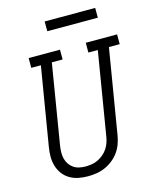

<svg xmlns="http://www.w3.org/2000/svg" viewBox="-133 -1003 888 1101"><g transform="rotate(-15 311.0 -453.0)"><path d="M251 8Q222 8 194.5 2.5Q167 -3 143.5 -17Q120 -31 104 -52.5Q88 -74 80 -100.5Q72 -127 72 -155.5Q72 -184 77 -213L154 -677H97V-735H283V-677H219L141 -203Q138 -184 137.5 -164.5Q137 -145 141.5 -127Q146 -109 156 -94Q166 -79 181 -68.5Q196 -58 214.5 -54Q233 -50 252 -50Q271 -50 289.5 -53Q308 -56 325.5 -64.5Q343 -73 358.5 -86Q374 -99 385 -115.5Q396 -132 402 -150Q408 -168 411 -187L492 -677H436V-735H622V-677H558L475 -177Q471 -151 462 -126Q453 -101 437.5 -79Q422 -57 400 -39.5Q378 -22 353 -11Q328 0 302 4Q276 8 251 8ZM240 -856V-914H540V-856Z"/></g></svg>

Font: Iosevka Slab Light Extended
Style: Italic
Weight: 300
Width: 7
Italic angle: -9°
Monospace: yes
Designer: Belleve Invis
Foundry: Belleve Invis
Version: Version 11.1.0; ttfautohint (v1.8.3)